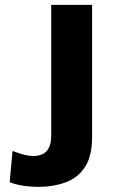

<svg xmlns="http://www.w3.org/2000/svg" viewBox="-20 -732 469 765"><path d="M347 -712.5V-186.5Q347 -110 318.8 -66.8Q290.5 -23.5 241.5 -5.5Q192.5 12.5 136.5 12.5Q100.5 12.5 69.8 7.5Q39 2.5 18.5 -6L30 -130.5Q62.5 -118.5 79.5 -114.5Q96.5 -110.5 112.5 -110.5Q184 -110.5 184 -190V-712.5Z"/></svg>

Font: Heraclito
Style: Bold
Weight: 700
Designer: Kostas Bartsokas (font) & Cristiano Sobral (main changes)
Foundry: Kostas Bartsokas (font) & Cristiano Sobral (main changes)
Version: Version 1.00;July 8, 2020;FontCreator 13.0.0.2655 64-bit